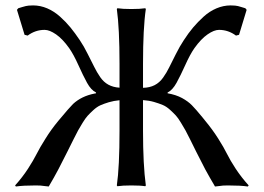

<svg xmlns="http://www.w3.org/2000/svg" viewBox="-20 -678 964 702"><path d="M249 -168.9 226.1 -123 193.8 -59.6Q178.7 -30.8 158.2 3.9Q150.4 3.4 142.6 2.2Q134.8 1 128.4 0.5Q122.1 0 110.8 0Q64.5 0 38.1 3.9L35.2 0Q62 -29.8 82.3 -61Q102.5 -92.3 114 -115.2Q125.5 -138.2 146.5 -171.4Q167 -204.6 193.8 -236.8Q234.9 -286.1 247.1 -297.9Q278.3 -326.7 325.7 -335.9Q328.1 -336.4 331.1 -336.9V-339.8Q313 -348.6 298.3 -375.2Q283.7 -401.9 266.4 -440.4Q249 -479 232.9 -502Q209 -535.6 185.1 -552.2Q161.1 -568.8 143.1 -568.8Q109.4 -568.8 81.1 -547.9L69.8 -550.8L42 -642.1L46.9 -647.9Q52.7 -649.4 61.5 -652.3L74.2 -655.8Q77.6 -656.7 84.7 -657.5Q91.8 -658.2 101.1 -658.2Q127.4 -658.2 152.6 -647.5Q177.7 -636.7 199.5 -617.2Q221.2 -597.7 237.8 -577.4Q254.4 -557.1 272 -530.8Q286.6 -509.3 300.8 -480.5L324.7 -433.1Q334 -414.1 346.4 -396Q358.9 -377.9 376.2 -368.4Q393.6 -358.9 417 -357.4V-444.8Q417 -573.7 407.2 -645L409.2 -647.9Q427.7 -645 460 -645Q493.2 -645 511.2 -647.9L513.2 -645Q502.9 -575.2 502.9 -444.8V-356.9Q527.3 -357.4 545.4 -366.7Q563.5 -376 576.4 -394.3Q589.4 -412.6 598.6 -431.6L622.6 -479.5Q637.2 -508.8 651.9 -530.8Q668.9 -557.1 686 -577.4Q703.1 -597.7 724.6 -617.2Q746.1 -636.7 771.5 -647.5Q796.9 -658.2 823.2 -658.2Q832.5 -658.2 839.6 -657.5Q846.7 -656.7 850.1 -655.8L862.3 -652.3Q871.1 -649.4 877 -647.9L881.8 -642.1L854 -550.8L842.8 -547.9Q814.5 -568.8 780.8 -568.8Q762.7 -568.8 738.8 -552.2Q714.8 -535.6 690.9 -502Q674.8 -479 657.5 -440.4Q640.1 -401.9 625.5 -375.2Q610.8 -348.6 592.8 -339.8V-336.9Q623.5 -331.5 645.5 -319.6Q667.5 -307.6 681.6 -293.2Q695.8 -278.8 720.2 -249L730 -236.8Q756.8 -204.6 777.8 -171.4Q798.8 -138.2 810.1 -115.2Q821.3 -92.3 841.8 -61Q862.3 -29.8 889.2 0L886.2 3.9Q859.9 0 813 0Q801.8 0 795.4 0.5Q789.1 1 781.5 2.2Q773.9 3.4 766.1 3.9Q745.6 -30.8 730.5 -58.6L697.3 -123.5L674.8 -168.9L658.2 -201.2Q652.8 -210.9 641.8 -229Q630.9 -247.1 623 -255.6Q615.2 -264.2 601.8 -276.4Q588.4 -288.6 575 -294.2Q561.5 -299.8 543.2 -305.2Q524.9 -310.5 502.9 -312V-200.2Q502.9 -75.2 513.2 0L511.2 2.9Q493.2 0 460 0Q427.7 0 409.2 2.9L407.2 0Q417 -67.9 417 -200.2V-311.5Q396 -309.6 377.9 -304.2Q359.9 -298.8 346.9 -293Q334 -287.1 321 -275.1Q308.1 -263.2 300.3 -254.6Q292.5 -246.1 281.7 -228.5Q271 -210.9 265.6 -201.2Z"/></svg>

Font: Linux Biolinum G
Style: Regular
Weight: 400
Designer: Philipp H. Poll
Foundry: Philipp H. Poll
Version: Version 1.1.0 ; ttfautohint (v1.6)